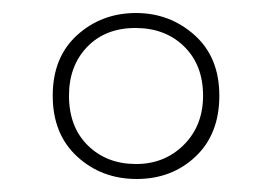

<svg xmlns="http://www.w3.org/2000/svg" viewBox="-20 -743 419 295"><path d="M190 -468Q136 -468 98.5 -502.5Q61 -537 61 -596Q61 -655 98.5 -689Q136 -723 189 -723Q241 -723 279 -689Q317 -655 317 -596Q317 -537 280.5 -502.5Q244 -468 190 -468ZM189 -491Q233 -491 262.5 -520.5Q292 -550 292 -596Q292 -643 263 -671.5Q234 -700 188 -700Q142 -700 114 -671Q86 -642 86 -596Q86 -548 115 -519.5Q144 -491 189 -491Z"/></svg>

Font: Noto Sans Gurmukhi UI Condensed Thin
Style: Regular
Weight: 100
Width: 3
Designer: Jelle Bosma - Monotype Design Team
Foundry: Monotype Imaging Inc.
Version: Version 2.004; ttfautohint (v1.8.4.7-5d5b)